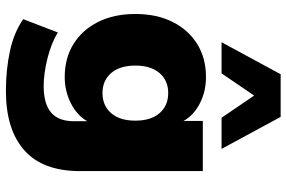

<svg xmlns="http://www.w3.org/2000/svg" viewBox="-184 -618 993 666"><g transform="rotate(90 313.0 -285.5)"><path d="M296 191Q222 191 157.5 177Q93 163 47 131L93 11Q131 34 183.5 47Q236 60 279 60Q340 60 370.5 34.5Q401 9 401 -45V-91Q380 -55 338 -34Q296 -13 248 -13Q182 -13 133 -43.5Q84 -74 56.5 -129Q29 -184 29 -258Q29 -332 56.5 -387Q84 -442 133 -472.5Q182 -503 248 -503Q298 -503 339.5 -481.5Q381 -460 400 -425V-492H574V-66Q574 63 502 127Q430 191 296 191ZM303 -144Q347 -144 373 -174Q399 -204 399 -258Q399 -312 373 -342Q347 -372 303 -372Q260 -372 234 -342Q208 -312 208 -258Q208 -204 234 -174Q260 -144 303 -144ZM127 -557 238 -762H386L497 -557H389L312 -670L235 -557Z"/></g></svg>

Font: Nunito Sans Black
Style: Regular
Weight: 900
Designer: Vernon Adams
Foundry: Vernon Adams
Version: Version 3.006; ttfautohint (v1.8.3)